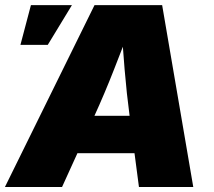

<svg xmlns="http://www.w3.org/2000/svg" viewBox="-47 -748 855 768"><path d="M-27.3 0 331.1 -727.5H601.6L726.1 0H508.8L471.7 -282.2Q459.5 -374 451.4 -470.9Q443.4 -567.9 437.5 -665H484.9Q447.3 -567.9 409.4 -470.9Q371.6 -374 329.6 -282.2L201.2 0ZM171.4 -135.3 196.3 -284.7H596.7L571.8 -135.3ZM34.7 -568.4 76.7 -727.5H240.7L144 -568.4Z"/></svg>

Font: Inter 18pt Black
Style: Italic
Weight: 900
Italic angle: -9.3988°
Designer: Rasmus Andersson
Foundry: rsms
Version: Version 4.001;git-66647c0bb